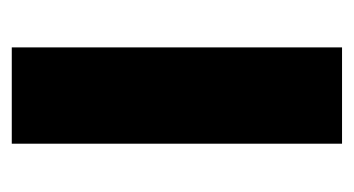

<svg xmlns="http://www.w3.org/2000/svg" viewBox="-154 -432 587 318"><g transform="rotate(-90 139.0 -273.5)"><path d="M59.5 0V-547H219V0Z"/></g></svg>

Font: Encode Sans Condensed Thin
Style: Bold
Weight: 700
Version: Version 3.002